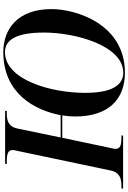

<svg xmlns="http://www.w3.org/2000/svg" viewBox="150 -938 776 1162"><g transform="rotate(-90 538.0 -357.0)"><path d="M679 11C974 11 1064 -286 1064 -433C1064 -641 940 -725 804 -725C553 -725 452 -535 422 -378H287L341 -639C353 -696 391 -704 434 -704H447L449 -714H128L126 -704H139C190 -704 211 -696 211 -668C211 -664 209 -650 205 -636L87 -75C75 -18 35 -10 -8 -10H-21L-23 0H298L300 -10H287C241 -10 218 -17 218 -46C218 -52 220 -64 223 -74L285 -368H421C416 -340 414 -314 414 -290C414 -85 521 11 679 11ZM679 1C604 1 557 -67 557 -230C557 -437 636 -715 804 -715C874 -715 922 -653 922 -479C922 -286 842 1 679 1Z"/></g></svg>

Font: Noto Serif Display SemiBold
Style: Italic
Weight: 600
Italic angle: -12°
Designer: Monotype Design Team
Foundry: Monotype Imaging Inc.
Version: Version 2.009